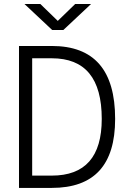

<svg xmlns="http://www.w3.org/2000/svg" viewBox="-20 -918 626 938"><path d="M72.8 0H232.9C439.9 0 542.5 -111.8 542.5 -336.9C542.5 -575.2 439.9 -693.4 232.9 -693.4H72.8ZM137.2 -60.1V-633.3H232.9C396 -633.3 477.1 -535.2 477.1 -336.9C477.1 -152.3 396 -60.1 232.9 -60.1ZM234.9 -771.5H289.6L424.8 -898.4H347.2L262.2 -815.9L177.2 -898.4H99.6Z"/></svg>

Font: Cascadia Code PL Light
Style: Regular
Weight: 300
Monospace: yes
Designer: Aaron Bell
Foundry: Saja Typeworks
Version: Version 2404.023